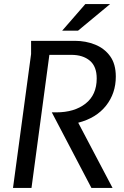

<svg xmlns="http://www.w3.org/2000/svg" viewBox="-20 -925 608 945"><path d="M135 0H44L133 -659V-724H349Q402 -724 448 -705.5Q494 -687 522 -648.5Q550 -610 550 -548Q550 -466 502 -405Q454 -344 365 -321L534 0H430L235 -372H257Q346 -372 401 -415Q456 -458 456 -539Q456 -598 422 -626.5Q388 -655 331 -655H223ZM400 -905H522L364 -774H286Z"/></svg>

Font: Rosario Light
Style: Italic
Weight: 300
Italic angle: -8.05°
Designer: Hector Gatti
Foundry: Omnibus Type
Version: Version 1.101; ttfautohint (v1.8.1.43-b0c9)